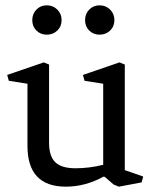

<svg xmlns="http://www.w3.org/2000/svg" viewBox="-20 -692 574 720"><path d="M227 8Q83 8 83 -145V-378L13 -389L7 -411L144 -458L164 -450V-157Q164 -106 187.5 -83.5Q211 -61 263 -61Q315 -61 367 -74V-378L297 -389L291 -411L428 -458L448 -450V-54L517 -30L511 -8L426 8L406 0L374 -28L369 -30Q300 8 227 8ZM155.5 -562Q132 -562 116.5 -577.5Q101 -593 101 -616.5Q101 -640 116.5 -656Q132 -672 155.5 -672Q179 -672 195 -656Q211 -640 211 -616.5Q211 -593 195 -577.5Q179 -562 155.5 -562ZM353.5 -562Q330 -562 314.5 -577.5Q299 -593 299 -616.5Q299 -640 314.5 -656Q330 -672 353.5 -672Q377 -672 393 -656Q409 -640 409 -616.5Q409 -593 393 -577.5Q377 -562 353.5 -562Z"/></svg>

Font: Fenix
Style: Regular
Weight: 400
Designer: Fernando Diaz
Foundry: Fernando Diaz
Version: 004.301